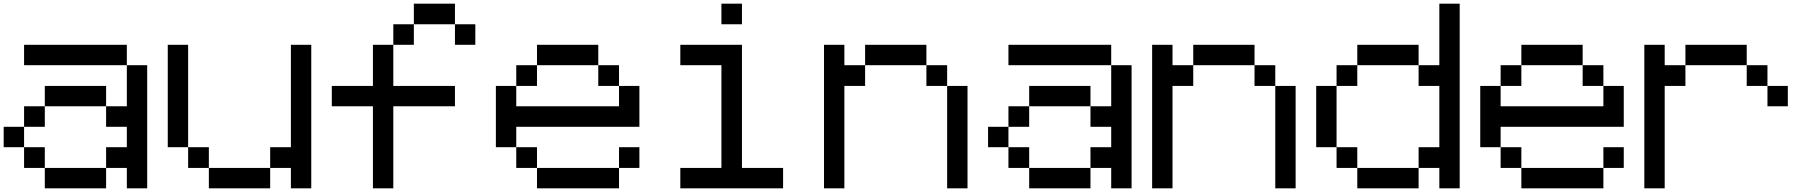

<svg xmlns="http://www.w3.org/2000/svg" viewBox="-20 -1020 9815 1040"><path d="M222.7 0Q222.7 -27.3 222.7 -110.4Q305.7 -110.4 554.7 -110.4Q554.7 -83 554.7 0Q471.7 0 222.7 0ZM110.4 -110.4Q110.4 -138.7 110.4 -222.7Q138.7 -222.7 222.7 -222.7Q222.7 -194.3 222.7 -110.4Q194.3 -110.4 110.4 -110.4ZM0 -222.7Q0 -250 0 -333Q27.3 -333 110.4 -333Q110.4 -305.7 110.4 -222.7Q83 -222.7 0 -222.7ZM110.4 -333Q110.4 -360.4 110.4 -444.3Q138.7 -444.3 222.7 -444.3Q222.7 -417 222.7 -333Q194.3 -333 110.4 -333ZM222.7 -444.3Q222.7 -471.7 222.7 -554.7Q305.7 -554.7 554.7 -554.7Q554.7 -527.3 554.7 -444.3Q471.7 -444.3 222.7 -444.3ZM667 0Q667 -27.3 667 -110.4Q638.7 -110.4 554.7 -110.4Q554.7 -138.7 554.7 -222.7Q583 -222.7 667 -222.7Q667 -250 667 -333Q638.7 -333 554.7 -333Q554.7 -360.4 554.7 -444.3Q583 -444.3 667 -444.3Q667 -500 667 -667Q694.3 -667 777.3 -667Q777.3 -500 777.3 0Q750 0 667 0ZM110.4 -667Q110.4 -694.3 110.4 -777.3Q250 -777.3 667 -777.3Q667 -750 667 -667Q576.2 -667 305.7 -667Q256.8 -667 110.4 -667Z M1111.3 0Q1111.3 -27.3 1111.3 -110.4Q1194.3 -110.4 1443.4 -110.4Q1443.4 -83 1443.4 0Q1360.4 0 1111.3 0ZM999 -110.4Q999 -138.7 999 -222.7Q1027.3 -222.7 1111.3 -222.7Q1111.3 -194.3 1111.3 -110.4Q1083 -110.4 999 -110.4ZM888.7 -222.7Q888.7 -361.3 888.7 -777.3Q916 -777.3 999 -777.3Q999 -638.7 999 -222.7Q971.7 -222.7 888.7 -222.7ZM1555.7 0Q1555.7 -27.3 1555.7 -110.4Q1527.3 -110.4 1443.4 -110.4Q1443.4 -138.7 1443.4 -222.7Q1471.7 -222.7 1555.7 -222.7Q1555.7 -361.3 1555.7 -777.3Q1583 -777.3 1666 -777.3Q1666 -583 1666 0Q1638.7 0 1555.7 0Z M2000 0Q2000 -111.3 2000 -444.3Q1944.3 -444.3 1777.3 -444.3Q1777.3 -471.7 1777.3 -554.7Q1833 -554.7 2000 -554.7Q2000 -610.4 2000 -777.3Q2027.3 -777.3 2110.4 -777.3Q2110.4 -721.7 2110.4 -554.7Q2193.4 -554.7 2444.3 -554.7Q2444.3 -527.3 2444.3 -444.3Q2360.4 -444.3 2110.4 -444.3Q2110.4 -333 2110.4 0Q2083 0 2000 0ZM2110.4 -777.3Q2110.4 -805.7 2110.4 -888.7Q2137.7 -888.7 2221.7 -888.7Q2221.7 -861.3 2221.7 -777.3Q2194.3 -777.3 2110.4 -777.3ZM2444.3 -777.3Q2444.3 -805.7 2444.3 -888.7Q2471.7 -888.7 2554.7 -888.7Q2554.7 -861.3 2554.7 -777.3Q2527.3 -777.3 2444.3 -777.3ZM2221.7 -888.7Q2221.7 -917 2221.7 -1000Q2277.3 -1000 2444.3 -1000Q2444.3 -972.7 2444.3 -888.7Q2388.7 -888.7 2221.7 -888.7Z M2888.7 0Q2888.7 -27.3 2888.7 -110.4Q2999 -110.4 3333 -110.4Q3333 -83 3333 0Q3221.7 0 2888.7 0ZM2776.4 -110.4Q2776.4 -138.7 2776.4 -222.7Q2804.7 -222.7 2888.7 -222.7Q2888.7 -194.3 2888.7 -110.4Q2860.4 -110.4 2776.4 -110.4ZM3333 -110.4Q3333 -138.7 3333 -222.7Q3360.4 -222.7 3443.4 -222.7Q3443.4 -194.3 3443.4 -110.4Q3416 -110.4 3333 -110.4ZM2666 -222.7Q2666 -305.7 2666 -554.7Q2693.4 -554.7 2776.4 -554.7Q2776.4 -527.3 2776.4 -444.3Q2916 -444.3 3333 -444.3Q3333 -471.7 3333 -554.7Q3360.4 -554.7 3443.4 -554.7Q3443.4 -500 3443.4 -333Q3276.4 -333 2776.4 -333Q2776.4 -305.7 2776.4 -222.7Q2749 -222.7 2666 -222.7ZM2776.4 -554.7Q2776.4 -583 2776.4 -667Q2804.7 -667 2888.7 -667Q2888.7 -638.7 2888.7 -554.7Q2860.4 -554.7 2776.4 -554.7ZM3220.7 -554.7Q3220.7 -583 3220.7 -667Q3249 -667 3333 -667Q3333 -638.7 3333 -554.7Q3304.7 -554.7 3220.7 -554.7ZM2888.7 -667Q2888.7 -694.3 2888.7 -777.3Q2971.7 -777.3 3220.7 -777.3Q3220.7 -750 3220.7 -667Q3166 -667 2999 -667Q2971.7 -667 2888.7 -667Z M3665 0Q3665 -27.3 3665 -110.4Q3720.7 -110.4 3887.7 -110.4Q3887.7 -250 3887.7 -667Q3832 -667 3665 -667Q3665 -694.3 3665 -777.3Q3720.7 -777.3 3887.7 -777.3Q3916 -777.3 3999 -777.3Q3999 -610.4 3999 -110.4Q4054.7 -110.4 4221.7 -110.4Q4221.7 -83 4221.7 0Q4082 0 3665 0ZM3887.7 -888.7Q3887.7 -917 3887.7 -1000Q3915 -1000 3999 -1000Q3999 -972.7 3999 -888.7Q3971.7 -888.7 3887.7 -888.7Z M5110.4 0Q5110.4 -138.7 5110.4 -554.7Q5137.7 -554.7 5220.7 -554.7Q5220.7 -416 5220.7 0Q5193.4 0 5110.4 0ZM4998 -554.7Q4998 -583 4998 -667Q5026.4 -667 5110.4 -667Q5110.4 -638.7 5110.4 -554.7Q5082 -554.7 4998 -554.7ZM4443.4 0Q4443.4 -194.3 4443.4 -777.3Q4470.7 -777.3 4553.7 -777.3Q4553.7 -750 4553.7 -667Q4582 -667 4666 -667Q4666 -638.7 4666 -554.7Q4637.7 -554.7 4553.7 -554.7Q4553.7 -416 4553.7 0Q4526.4 0 4443.4 0ZM4666 -667Q4666 -694.3 4666 -777.3Q4749 -777.3 4998 -777.3Q4998 -750 4998 -667Q4915 -667 4666 -667Z M5554.7 0Q5554.7 -27.3 5554.7 -110.4Q5637.7 -110.4 5886.7 -110.4Q5886.7 -83 5886.7 0Q5803.7 0 5554.7 0ZM5442.4 -110.4Q5442.4 -138.7 5442.4 -222.7Q5470.7 -222.7 5554.7 -222.7Q5554.7 -194.3 5554.7 -110.4Q5526.4 -110.4 5442.4 -110.4ZM5332 -222.7Q5332 -250 5332 -333Q5359.4 -333 5442.4 -333Q5442.4 -305.7 5442.4 -222.7Q5415 -222.7 5332 -222.7ZM5442.4 -333Q5442.4 -360.4 5442.4 -444.3Q5470.7 -444.3 5554.7 -444.3Q5554.7 -417 5554.7 -333Q5526.4 -333 5442.4 -333ZM5554.7 -444.3Q5554.7 -471.7 5554.7 -554.7Q5637.7 -554.7 5886.7 -554.7Q5886.7 -527.3 5886.7 -444.3Q5803.7 -444.3 5554.7 -444.3ZM5999 0Q5999 -27.3 5999 -110.4Q5970.7 -110.4 5886.7 -110.4Q5886.7 -138.7 5886.7 -222.7Q5915 -222.7 5999 -222.7Q5999 -250 5999 -333Q5970.7 -333 5886.7 -333Q5886.7 -360.4 5886.7 -444.3Q5915 -444.3 5999 -444.3Q5999 -500 5999 -667Q6026.4 -667 6109.4 -667Q6109.4 -500 6109.4 0Q6082 0 5999 0ZM5442.4 -667Q5442.4 -694.3 5442.4 -777.3Q5582 -777.3 5999 -777.3Q5999 -750 5999 -667Q5908.2 -667 5637.7 -667Q5588.9 -667 5442.4 -667Z M6887.7 0Q6887.7 -138.7 6887.7 -554.7Q6915 -554.7 6998 -554.7Q6998 -416 6998 0Q6970.7 0 6887.7 0ZM6775.4 -554.7Q6775.4 -583 6775.4 -667Q6803.7 -667 6887.7 -667Q6887.7 -638.7 6887.7 -554.7Q6859.4 -554.7 6775.4 -554.7ZM6220.7 0Q6220.7 -194.3 6220.7 -777.3Q6248 -777.3 6331.1 -777.3Q6331.1 -750 6331.1 -667Q6359.4 -667 6443.4 -667Q6443.4 -638.7 6443.4 -554.7Q6415 -554.7 6331.1 -554.7Q6331.1 -416 6331.1 0Q6303.7 0 6220.7 0ZM6443.4 -667Q6443.4 -694.3 6443.4 -777.3Q6526.4 -777.3 6775.4 -777.3Q6775.4 -750 6775.4 -667Q6692.4 -667 6443.4 -667Z M7332 0Q7332 -27.3 7332 -110.4Q7415 -110.4 7664.1 -110.4Q7664.1 -83 7664.1 0Q7581.1 0 7332 0ZM7219.7 -110.4Q7219.7 -138.7 7219.7 -222.7Q7248 -222.7 7332 -222.7Q7332 -194.3 7332 -110.4Q7303.7 -110.4 7219.7 -110.4ZM7109.4 -222.7Q7109.4 -305.7 7109.4 -554.7Q7136.7 -554.7 7219.7 -554.7Q7219.7 -471.7 7219.7 -222.7Q7192.4 -222.7 7109.4 -222.7ZM7219.7 -554.7Q7219.7 -583 7219.7 -667Q7248 -667 7332 -667Q7332 -638.7 7332 -554.7Q7303.7 -554.7 7219.7 -554.7ZM7332 -667Q7332 -694.3 7332 -777.3Q7415 -777.3 7664.1 -777.3Q7664.1 -750 7664.1 -667Q7581.1 -667 7332 -667ZM7776.4 0Q7776.4 -27.3 7776.4 -110.4Q7748 -110.4 7664.1 -110.4Q7664.1 -138.7 7664.1 -222.7Q7692.4 -222.7 7776.4 -222.7Q7776.4 -305.7 7776.4 -554.7Q7748 -554.7 7664.1 -554.7Q7664.1 -583 7664.1 -667Q7692.4 -667 7776.4 -667Q7776.4 -750 7776.4 -1000Q7803.7 -1000 7886.7 -1000Q7886.7 -750 7886.7 0Q7859.4 0 7776.4 0Z M8220.7 0Q8220.7 -27.3 8220.7 -110.4Q8331.1 -110.4 8665 -110.4Q8665 -83 8665 0Q8553.7 0 8220.7 0ZM8108.4 -110.4Q8108.4 -138.7 8108.4 -222.7Q8136.7 -222.7 8220.7 -222.7Q8220.7 -194.3 8220.7 -110.4Q8192.4 -110.4 8108.4 -110.4ZM8665 -110.4Q8665 -138.7 8665 -222.7Q8692.4 -222.7 8775.4 -222.7Q8775.4 -194.3 8775.4 -110.4Q8748 -110.4 8665 -110.4ZM7998 -222.7Q7998 -305.7 7998 -554.7Q8025.4 -554.7 8108.4 -554.7Q8108.4 -527.3 8108.4 -444.3Q8248 -444.3 8665 -444.3Q8665 -471.7 8665 -554.7Q8692.4 -554.7 8775.4 -554.7Q8775.4 -500 8775.4 -333Q8608.4 -333 8108.4 -333Q8108.4 -305.7 8108.4 -222.7Q8081.1 -222.7 7998 -222.7ZM8108.4 -554.7Q8108.4 -583 8108.4 -667Q8136.7 -667 8220.7 -667Q8220.7 -638.7 8220.7 -554.7Q8192.4 -554.7 8108.4 -554.7ZM8552.7 -554.7Q8552.7 -583 8552.7 -667Q8581.1 -667 8665 -667Q8665 -638.7 8665 -554.7Q8636.7 -554.7 8552.7 -554.7ZM8220.7 -667Q8220.7 -694.3 8220.7 -777.3Q8303.7 -777.3 8552.7 -777.3Q8552.7 -750 8552.7 -667Q8498 -667 8331.1 -667Q8303.7 -667 8220.7 -667Z M9553.7 -444.3Q9553.7 -471.7 9553.7 -554.7Q9581.1 -554.7 9664.1 -554.7Q9664.1 -527.3 9664.1 -444.3Q9636.7 -444.3 9553.7 -444.3ZM9441.4 -554.7Q9441.4 -583 9441.4 -667Q9469.7 -667 9553.7 -667Q9553.7 -638.7 9553.7 -554.7Q9525.4 -554.7 9441.4 -554.7ZM8886.7 0Q8886.7 -194.3 8886.7 -777.3Q8914.1 -777.3 8997.1 -777.3Q8997.1 -750 8997.1 -667Q9025.4 -667 9109.4 -667Q9109.4 -638.7 9109.4 -554.7Q9081.1 -554.7 8997.1 -554.7Q8997.1 -416 8997.1 0Q8969.7 0 8886.7 0ZM9109.4 -667Q9109.4 -694.3 9109.4 -777.3Q9192.4 -777.3 9441.4 -777.3Q9441.4 -750 9441.4 -667Q9358.4 -667 9109.4 -667Z"/></svg>

Font: Ingsat TST_CRD
Style: Regular
Weight: 300
Designer: Tofik Waleny
Version: 1.0